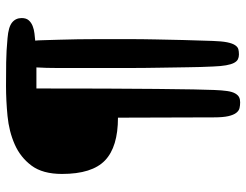

<svg xmlns="http://www.w3.org/2000/svg" viewBox="-110 -614 818 638"><g transform="rotate(-90 299.0 -295.0)"><path d="M227 -312Q130 -312 85 -355Q40 -398 40 -498Q40 -562 67.5 -599Q95 -636 138 -655Q181 -674 232.5 -679Q284 -684 332 -684Q372 -684 410.5 -683.5Q449 -683 491 -679Q528 -676 543 -664Q558 -652 558 -632Q558 -617 550.5 -608.5Q543 -600 531.5 -595.5Q520 -591 507 -589.5Q494 -588 483 -587Q484 -580 484.5 -558.5Q485 -537 486 -508Q487 -479 487.5 -444.5Q488 -410 488 -377Q488 -326 488 -279.5Q488 -233 487 -187.5Q486 -142 485 -95Q484 -48 482 3Q481 33 477.5 50.5Q474 68 468 77Q462 86 454.5 88Q447 90 437 90Q428 90 421 86.5Q414 83 409 73.5Q404 64 401 47Q398 30 397 4Q395 -37 394.5 -80.5Q394 -124 393 -174.5Q392 -225 392 -284.5Q392 -344 392 -416Q392 -470 392 -511Q392 -552 394 -583H324Q324 -332 322.5 -183Q321 -34 319 8Q318 34 315.5 51Q313 68 307.5 77.5Q302 87 295 90.5Q288 94 278 94Q268 94 259 92Q250 90 243 81Q236 72 232 54.5Q228 37 228 7Z"/></g></svg>

Font: Sniglet
Style: Regular
Weight: 400
Designer: Haley Fiege
Foundry: Haley Fiege, Pablo Impallari, Brenda Gallo
Version: Version 2.000; ttfautohint (v0.95) -l 8 -r 50 -G 200 -x 14 -